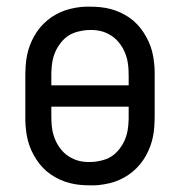

<svg xmlns="http://www.w3.org/2000/svg" viewBox="-20 -548 540 576"><path d="M250 8Q234 8 219 6.5Q204 5 188.5 1Q173 -3 159 -9.5Q145 -16 132.5 -24.5Q120 -33 109 -44.5Q98 -56 89.5 -69Q81 -82 74.5 -96Q68 -110 64 -125Q60 -140 58 -158Q56 -176 56 -187V-320Q56 -335 57 -350.5Q58 -366 61 -381.5Q64 -397 69.5 -411.5Q75 -426 82.5 -439.5Q90 -453 100 -465Q110 -477 122 -487Q134 -497 147.5 -504.5Q161 -512 175.5 -517Q190 -522 208 -525Q226 -528 237 -528H250Q266 -528 281 -526.5Q296 -525 311.5 -521Q327 -517 341 -510.5Q355 -504 367.5 -495.5Q380 -487 391 -475.5Q402 -464 410.5 -451Q419 -438 425.5 -424Q432 -410 436 -395Q440 -380 442 -362Q444 -344 444 -334V-200Q444 -185 443 -169.5Q442 -154 439 -138.5Q436 -123 430.5 -108.5Q425 -94 417.5 -80.5Q410 -67 400 -55Q390 -43 378 -33Q366 -23 352.5 -15.5Q339 -8 324.5 -3Q310 2 292 5Q274 8 264 8ZM366 -292V-320Q366 -330 365.5 -339.5Q365 -349 363.5 -359Q362 -369 359 -378.5Q356 -388 352 -396.5Q348 -405 342 -413.5Q336 -422 329 -429Q322 -436 314 -441Q306 -446 297 -450Q288 -454 276.5 -456Q265 -458 259 -458H250Q240 -458 230.5 -456.5Q221 -455 211.5 -452.5Q202 -450 193 -445.5Q184 -441 176.5 -434.5Q169 -428 163 -420.5Q157 -413 152 -404.5Q147 -396 143.5 -386.5Q140 -377 138 -367.5Q136 -358 135 -346.5Q134 -335 134 -329V-292ZM242 -62H250Q260 -62 269.5 -63.5Q279 -65 288.5 -67.5Q298 -70 307 -74.5Q316 -79 323.5 -85.5Q331 -92 337 -99.5Q343 -107 348 -115.5Q353 -124 356.5 -133.5Q360 -143 362 -152.5Q364 -162 365 -173.5Q366 -185 366 -192V-228H134V-200Q134 -190 134.5 -180.5Q135 -171 136.5 -161Q138 -151 141 -141.5Q144 -132 148 -123.5Q152 -115 158 -106.5Q164 -98 171 -91Q178 -84 186 -79Q194 -74 203 -70Q212 -66 223.5 -64Q235 -62 242 -62Z"/></svg>

Font: Iosevka MaddieWtf
Style: Regular
Weight: 400
Monospace: yes
Designer: Belleve Invis
Foundry: Belleve Invis
Version: Version 31.3.0; ttfautohint (v1.8.3)